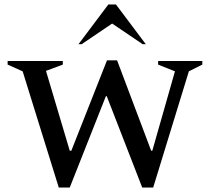

<svg xmlns="http://www.w3.org/2000/svg" viewBox="-20 -832 936 856"><path d="M242 4 81 -514 14 -544V-560H260V-544L185 -516L291 -160H298L457 -563H502L654 -160H659L760 -514L685 -544V-560H882V-544L822 -514L663 4H614L456 -403H452L291 4ZM330 -635 463 -812H497L630 -635H616L480 -727L344 -635Z"/></svg>

Font: Spectral SC Medium
Style: Regular
Weight: 500
Designer: Jean-Baptiste Levee
Foundry: Production Type
Version: Version 2.001